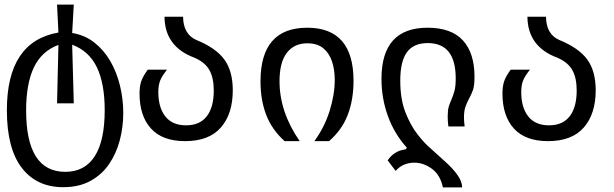

<svg xmlns="http://www.w3.org/2000/svg" viewBox="-20 -616 2680 838"><path d="M256 201Q140 201 75 116.5Q10 32 10 -135Q10 -435 235 -474L229 -596H302L295 -472Q350 -463 391.5 -430.5Q433 -398 461 -350Q489 -302 503.5 -243Q518 -184 518 -123Q518 -62 503 -4.5Q488 53 456.5 99.5Q425 146 375 173.5Q325 201 256 201ZM265 134Q350 134 393.5 66Q437 -2 437 -135Q437 -251 403 -322Q369 -393 295 -421L302 -165H229L235 -420Q162 -393 128 -322Q94 -251 94 -134Q94 134 265 134Z M788 0Q689 0 639 -55Q589 -110 589 -208Q589 -238 596 -260Q603 -282 625 -312H709Q686 -283 678.5 -263Q671 -243 671 -214Q671 -147 701.5 -108Q732 -69 792 -69Q852 -69 882.5 -108.5Q913 -148 913 -221Q913 -276 894 -310Q875 -344 829 -364Q699 -412 698 -543H779Q780 -467 836 -442Q922 -407 959 -356.5Q996 -306 996 -222Q996 -119 944 -59.5Q892 0 788 0Z M1222 0Q1166 -51 1141.5 -115.5Q1117 -180 1117 -261Q1117 -495 1321 -495Q1523 -495 1523 -263Q1523 -180 1497.5 -114Q1472 -48 1416 0H1352Q1396 -60 1418.5 -131.5Q1441 -203 1441 -268Q1441 -312 1429 -348Q1417 -384 1391 -405.5Q1365 -427 1321 -427Q1264 -427 1232 -385.5Q1200 -344 1200 -262Q1200 -127 1288 0Z M1913 202Q1902 148 1865.5 121Q1829 94 1788 94Q1764 94 1743 103Q1722 112 1707 130L1672 84Q1700 42 1750 36L1756 29Q1701 -32 1673 -109.5Q1645 -187 1645 -272Q1645 -495 1846 -495Q1950 -495 2000.5 -439.5Q2051 -384 2051 -281Q2051 -242 2044.5 -223.5Q2038 -205 2025 -181Q2018 -168 2011.5 -150Q2005 -132 2005 -101Q2005 -91 2006 -82.5Q2007 -74 2008 -64H1937Q1934 -86 1934 -107Q1934 -135 1938.5 -150Q1943 -165 1949 -178Q1958 -199 1963.5 -219Q1969 -239 1969 -274Q1969 -428 1847 -428Q1785 -428 1756 -388Q1727 -348 1727 -264Q1727 -184 1749 -127Q1771 -70 1802 -30Q1833 10 1863 35Q1896 65 1927 93Q1958 121 1977.5 149Q1997 177 1997 202Z M2372 0Q2273 0 2223 -55Q2173 -110 2173 -208Q2173 -238 2180 -260Q2187 -282 2209 -312H2293Q2270 -283 2262.5 -263Q2255 -243 2255 -214Q2255 -147 2285.5 -108Q2316 -69 2376 -69Q2436 -69 2466.5 -108.5Q2497 -148 2497 -221Q2497 -276 2478 -310Q2459 -344 2413 -364Q2283 -412 2282 -543H2363Q2364 -467 2420 -442Q2506 -407 2543 -356.5Q2580 -306 2580 -222Q2580 -119 2528 -59.5Q2476 0 2372 0Z"/></svg>

Font: PlemolJP
Style: Regular
Weight: 400
Monospace: yes
Version: v2.0.4; ttfautohint (v1.8.4.7-5d5b-dirty) -l 6 -r 45 -G 200 